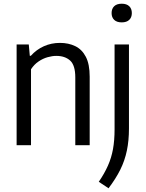

<svg xmlns="http://www.w3.org/2000/svg" viewBox="-20 -782 784 1034"><path d="M69.5 0V-542.5H135L140.5 -481.5H146Q176 -515 216.2 -533Q256.5 -551 303 -551Q349 -551 385.2 -533.5Q421.5 -516 442.2 -476.2Q463 -436.5 463 -369V0H385.5V-365Q385.5 -430.5 357.8 -455.8Q330 -481 283.5 -481Q261.5 -481 236.5 -474Q211.5 -467 188 -451.2Q164.5 -435.5 147 -409V0ZM564.5 232 512 197Q542.5 152.5 561.2 110.2Q580 68 588.5 21Q597 -26 597 -85V-542.5H674.5V-90Q674.5 -24.5 663.2 29.2Q652 83 627.8 131.8Q603.5 180.5 564.5 232ZM635.5 -661.5Q609 -661.5 595 -675Q581 -688.5 581 -711.5Q581 -735 595 -748.5Q609 -762 635.5 -762Q662 -762 676 -748.5Q690 -735 690 -711.5Q690 -688.5 676 -675Q662 -661.5 635.5 -661.5Z"/></svg>

Font: Encode Sans SemiCondensed
Style: Regular
Weight: 400
Width: 4
Designer: Multiple Designers
Foundry: Impallari Type
Version: Version 3.002